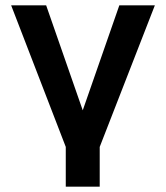

<svg xmlns="http://www.w3.org/2000/svg" viewBox="-20 -554 625 724"><path d="M356 150H228V0L22 -534H154L292 -138L430 -534H564L356 0Z"/></svg>

Font: Geist SemBd
Style: Regular
Weight: 400
Designer: Basement.studio, Andrés Briganti, Mateo Zaragoza
Foundry: Basement.studio, Vercel, Andrés Briganti, Guido Ferreyra, Mateo Zaragoza
Version: Version 1.401